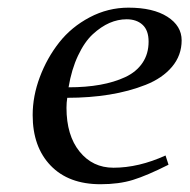

<svg xmlns="http://www.w3.org/2000/svg" viewBox="-20 -472 493 499"><path d="M64.9 -172.9Q64.9 -222.2 83.5 -271.7Q102.1 -321.3 133.8 -361.6Q165.5 -401.9 213.1 -427Q260.7 -452.1 314 -452.1Q377.9 -452.1 415 -428.5Q452.1 -404.8 452.1 -367.2Q452.1 -328.1 427 -298.3Q401.9 -268.6 358.6 -251.5Q315.4 -234.4 264.2 -226.1Q212.9 -217.8 154.8 -217.8Q152.8 -205.6 152.8 -191.9Q152.8 -120.1 186.8 -78.1Q220.7 -36.1 274.9 -36.1Q340.3 -36.1 410.2 -67.9L418 -43.9Q361.8 -15.6 325.4 -4.4Q289.1 6.8 241.2 6.8Q158.2 6.8 111.6 -41.7Q64.9 -90.3 64.9 -172.9ZM158.2 -245.1Q203.6 -245.1 240.2 -251.7Q276.9 -258.3 305.7 -271.7Q334.5 -285.2 350.3 -308.6Q366.2 -332 366.2 -363.8Q366.2 -393.1 350.6 -407.5Q335 -421.9 309.1 -421.9Q286.6 -421.9 264.6 -412.4Q242.7 -402.8 221.2 -383.1Q199.7 -363.3 182.9 -327.6Q166 -292 158.2 -245.1Z"/></svg>

Font: Dehuti
Style: Bold-Italic
Weight: 700
Version: Version 1.2